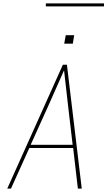

<svg xmlns="http://www.w3.org/2000/svg" viewBox="-20 -1119 640 1139"><path d="M23 0 353 -735H377L465 0H442L414 -241H154L45 0ZM162 -260H411L384 -490Q378 -543 372 -596Q366 -649 360 -702Q337 -649 313 -596Q289 -543 266 -490ZM361 -860 370 -910H420L412 -860ZM597 -1081H252V-1099H597Z"/></svg>

Font: Iosevka SS04 Thin Extended
Style: Italic
Weight: 100
Width: 7
Italic angle: -9°
Monospace: yes
Designer: Belleve Invis
Foundry: Belleve Invis
Version: Version 19.0.0; ttfautohint (v1.8.4)